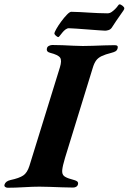

<svg xmlns="http://www.w3.org/2000/svg" viewBox="-62 -862 593 885"><path d="M-26.3 3.4Q-33.4 3.4 -38.2 -0.4Q-43 -4.1 -41.3 -10.9Q-36.4 -27 -13.5 -32.2Q26.8 -40.8 45.1 -53.2Q63.5 -65.5 73.5 -97.2L213.9 -550.8Q224.1 -583.4 215 -596.3Q205.9 -609.3 168.8 -618.7Q159.6 -620.9 155.9 -626.3Q152.2 -631.7 154.7 -640.4Q156.3 -647.2 164.1 -650.9Q171.8 -654.6 178.9 -654.6Q201.5 -654.6 226.5 -653.6Q251.5 -652.6 275.5 -651.3Q299.5 -650 319.7 -650Q339.7 -650 365.5 -650.9Q391.3 -651.8 418.2 -652.8Q445.1 -653.8 466.8 -653.8Q484.3 -653.8 480.2 -639.5Q477.7 -630.1 471 -625.9Q464.3 -621.7 452.2 -618.7Q423.3 -611.4 406.6 -603.4Q389.9 -595.4 381 -583.1Q372 -570.7 365.8 -550L237.7 -134.1Q226.6 -97.1 224.8 -78Q223.1 -58.9 233.4 -50.5Q243.7 -42.1 265.7 -36.3Q287.3 -30.8 293.5 -26Q299.7 -21.2 297.3 -11.7Q295.6 -4.9 289.5 -1.2Q283.4 2.5 274.6 2.5Q252.9 2.5 224.2 1.4Q195.5 0.4 167.9 -0.6Q140.3 -1.6 119.9 -1.6Q89.2 -1.6 48.4 0.9Q7.6 3.4 -26.3 3.4ZM207.2 -691.2Q202.2 -691.2 195.4 -697.5Q188.7 -703.8 188.7 -707.2Q188.7 -712.8 197.7 -728.7Q206.7 -744.6 220.2 -762.9Q233.7 -781.3 246.5 -794.4Q259.2 -807.6 266.6 -807.6Q285.2 -807.6 307 -806.3Q328.8 -804.9 349.4 -803.8Q368 -802.8 389.1 -801.7Q410.2 -800.6 433 -800.6Q444 -800.6 452.9 -807Q461.8 -813.4 468.8 -820.4Q476.6 -828.2 481.2 -835.1Q485.8 -842 488.8 -842Q494.3 -842 502.7 -835.5Q511 -828.9 511 -823.4Q511 -819.6 506.5 -812.9Q502 -806.3 493.8 -794.7Q482.6 -779.5 472.5 -763.9Q462.5 -748.3 453.3 -734.6Q447.3 -726 438.1 -723.3Q429 -720.6 422.7 -720.6Q414.2 -720.6 391.6 -722.5Q368.9 -724.3 340.9 -726.3Q313 -728.3 289.1 -730.1Q265.1 -731.9 255.6 -731.9Q247.8 -731.9 239.8 -726Q231.9 -720 225.9 -712.5Q219.3 -704.7 214.2 -697.9Q209.2 -691.2 207.2 -691.2Z"/></svg>

Font: EB Garamond
Style: Italic
Weight: 400
Italic angle: -17.2°
Designer: Georg Duffner and Octavio Pardo
Foundry: Georg Duffner
Version: Version 1.001